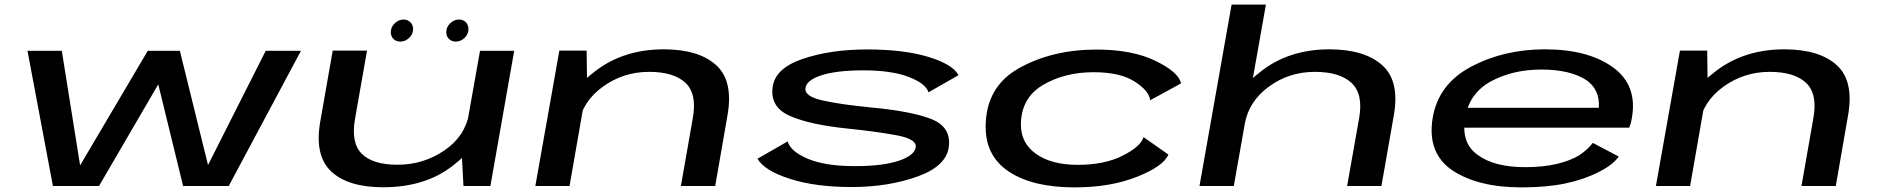

<svg xmlns="http://www.w3.org/2000/svg" viewBox="-20 -805 8133 831"><path d="M209 0H408.5L665 -440L772.5 0H970L1282.5 -585H1130L881 -92H880L758.5 -585H619.5L327.5 -90.5H326.5L247.5 -585H99Z M1986 0H2102.5L2205.5 -585H2057.5L1978.5 -139.5ZM1568.5 -586H1420L1366.5 -281Q1340 -132 1413.2 -63.2Q1486.5 5.5 1638 5.5Q1820.5 5.5 1939.8 -87.8Q2059 -181 2073 -262.5L2010.5 -315.5Q1993.5 -215 1902.8 -153.5Q1812 -92 1700.5 -92Q1593 -92 1545.5 -139.8Q1498 -187.5 1517 -293ZM1713 -625Q1733.5 -625 1750.8 -641Q1768 -657 1768 -679Q1768 -697 1756 -708.8Q1744 -720.5 1727 -720.5Q1705.5 -720.5 1688.5 -704.2Q1671.5 -688 1671.5 -666Q1671.5 -648 1682.8 -636.5Q1694 -625 1713 -625ZM1952 -625Q1974 -625 1990.8 -641Q2007.5 -657 2007.5 -679Q2007.5 -697 1996.2 -708.8Q1985 -720.5 1966.5 -720.5Q1945.5 -720.5 1928.5 -704.2Q1911.5 -688 1911.5 -666Q1911.5 -648 1923.2 -636.5Q1935 -625 1952 -625Z M2297 0H2445L2521 -435L2519 -586H2401ZM2927 0H3075.5L3128.5 -305Q3155 -455 3079.5 -523.2Q3004 -591.5 2852.5 -591.5Q2681 -591.5 2558.5 -498.8Q2436 -406 2421 -323.5L2483.5 -266.5Q2501 -366.5 2589.8 -430.2Q2678.5 -494 2789.5 -494Q2896.5 -494 2947 -446.2Q2997.5 -398.5 2978.5 -293.5Z M3665.5 4.5Q3824.5 4.5 3951.5 -41.2Q4078.5 -87 4087 -173Q4096 -257 4009 -290.5Q3922 -324 3749 -340Q3620 -352.5 3541.2 -370Q3462.5 -387.5 3466 -422Q3468.5 -457 3534.2 -478.8Q3600 -500.5 3717 -500.5Q3838.5 -500.5 3912.5 -472.2Q3986.5 -444 3998.5 -405.5L4128.5 -479.5Q4104 -526.5 3997.8 -558.8Q3891.5 -591 3732.5 -591Q3573.5 -591 3452.5 -549.5Q3331.5 -508 3323.5 -423.5Q3314.5 -339 3401.5 -302Q3488.5 -265 3644.5 -249Q3780 -235 3863.2 -219Q3946.5 -203 3943.5 -169.5Q3940 -133 3871 -109.5Q3802 -86 3680 -86Q3552 -86 3477 -117.5Q3402 -149 3389 -193L3258.5 -118Q3288 -66.5 3398.8 -31Q3509.5 4.5 3665.5 4.5Z M4631 6Q4786 6 4901 -39.8Q5016 -85.5 5037 -136L4929.5 -211.5Q4917 -170.5 4838.5 -131Q4760 -91.5 4645 -91.5Q4532 -91.5 4465.2 -138.2Q4398.5 -185 4398.5 -265.5Q4399.5 -381.5 4493.8 -437Q4588 -492.5 4713.5 -492.5Q4828 -492.5 4891.2 -451.8Q4954.5 -411 4958 -371L5091.5 -444Q5082.5 -492 4981.8 -541.2Q4881 -590.5 4726 -590.5Q4534.5 -590.5 4390.2 -509.8Q4246 -429 4246 -255Q4246.5 -127 4349.2 -60.5Q4452 6 4631 6Z M5171.5 0H5320L5459 -785H5310.5ZM5810.5 0H5959L6012.5 -305Q6039 -455 5962 -523.2Q5885 -591.5 5733.5 -591.5Q5562 -591.5 5441 -498.8Q5320 -406 5305 -323.5L5367 -266.5Q5384.5 -366.5 5472 -430.2Q5559.5 -494 5670.5 -494Q5778 -494 5829.5 -446.2Q5881 -398.5 5862.5 -293.5Z M6565.5 6 6581 -81.5Q6448 -81.5 6376.5 -134Q6303.5 -184.5 6321 -292Q6337 -399.5 6432 -452.5Q6527.5 -504 6651 -504Q6777.5 -504 6848 -457Q6905 -415.5 6900 -338.5H6313.5L6298.5 -252.5H7031.5Q7039.5 -271.5 7043 -295Q7068 -437 6960 -514.5Q6852 -591.5 6666 -591.5Q6489 -591.5 6346.5 -516Q6205 -441 6180.5 -293Q6156.5 -141 6267 -67Q6378 6 6565.5 6ZM6581 -81.5 6565.5 6Q6674.5 6 6755 -11Q6834.5 -27.5 6898.5 -60Q6961.5 -91.5 6986 -127.5L6874 -186.5Q6850.5 -156.5 6814.5 -132.5Q6776.5 -109.5 6718 -95.5Q6658 -81.5 6581 -81.5Z M7147 0H7295L7371 -435L7369 -586H7251ZM7777 0H7925.5L7978.5 -305Q8005 -455 7929.5 -523.2Q7854 -591.5 7702.5 -591.5Q7531 -591.5 7408.5 -498.8Q7286 -406 7271 -323.5L7333.5 -266.5Q7351 -366.5 7439.8 -430.2Q7528.5 -494 7639.5 -494Q7746.5 -494 7797 -446.2Q7847.5 -398.5 7828.5 -293.5Z"/></svg>

Font: Anybody ExtraExpanded Medium
Style: Italic
Weight: 500
Width: 8
Italic angle: -10°
Version: Version 1.113;gftools[0.9.25]